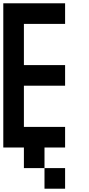

<svg xmlns="http://www.w3.org/2000/svg" viewBox="-20 -895 540 1165"><path d="M0 0V-875H375V-750H125V-500H375V-375H125V-125H375V0H250V125H125V0ZM250 125H375V250H250Z"/></svg>

Font: GalmuriMono7 Regular
Style: Regular
Weight: 400
Designer: Lee Minseo (quiple)
Version: Version 2.399;hotconv 1.1.1;makeotfexe 2.6.0 DEVELOPMENT